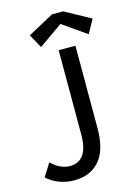

<svg xmlns="http://www.w3.org/2000/svg" viewBox="-134 -971 749 1054"><g transform="rotate(-15 240.0 -444.0)"><path d="M254.9 -221.2V-700.2H350.1V-231Q350.1 -107.9 297.9 -47.9Q245.6 12.2 153.8 12.2Q108.9 12.2 68.1 -3.4Q27.3 -19 0 -45.9L45.9 -119.1Q66.9 -97.2 94.7 -83.5Q122.6 -69.8 150.9 -69.8Q254.9 -69.8 254.9 -221.2ZM301.8 -836.9 166 -742.2 123 -819.8 270 -899.9H334L480 -819.8L437 -742.2Z"/></g></svg>

Font: ABeeZee
Style: Regular
Weight: 400
Designer: Anja Meiners
Foundry: Anja Meiners
Version: Version 1.002